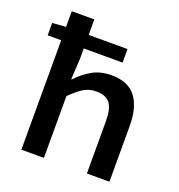

<svg xmlns="http://www.w3.org/2000/svg" viewBox="-128 -813 857 920"><g transform="rotate(20 300.0 -353.0)"><path d="M82 0V-558H13V-621L82 -626V-706H197V-627H395V-558H197V-504L191 -399H194Q226 -434 268 -458.5Q310 -483 367 -483Q452 -483 491.5 -431.5Q531 -380 531 -284V0H416V-269Q416 -329 395.5 -357Q375 -385 324 -385Q288 -385 260 -367.5Q232 -350 197 -315V0Z"/></g></svg>

Font: Source Code Pro Semibold
Style: Regular
Weight: 600
Monospace: yes
Designer: Paul D. Hunt, Teo Tuominen
Foundry: Adobe Systems Incorporated
Version: Version 2.030;PS 1.000;hotconv 16.6.51;makeotf.lib2.5.65220